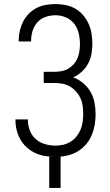

<svg xmlns="http://www.w3.org/2000/svg" viewBox="-20 -763 540 944"><path d="M222 161V7Q229 8 235.5 8Q242 8 249 8H251Q226 8 201 4Q176 0 153.5 -10.5Q131 -21 112 -38Q93 -55 80.5 -77Q68 -99 62 -123Q56 -147 56 -172V-176H117V-173Q117 -147 126.5 -122Q136 -97 155.5 -79.5Q175 -62 201 -54.5Q227 -47 253 -47Q272 -47 291.5 -51.5Q311 -56 327.5 -66.5Q344 -77 356.5 -92.5Q369 -108 376.5 -126.5Q384 -145 386.5 -164.5Q389 -184 389 -203Q389 -223 386.5 -242.5Q384 -262 376 -279.5Q368 -297 355 -312Q342 -327 325 -337Q308 -347 289 -351Q270 -355 250 -355H195V-410H250Q267 -410 284.5 -413.5Q302 -417 317 -426Q332 -435 343.5 -448.5Q355 -462 361.5 -478Q368 -494 370.5 -511.5Q373 -529 373 -546Q373 -573 367 -599Q361 -625 345 -646Q329 -667 304 -677.5Q279 -688 253 -688Q228 -688 204.5 -680Q181 -672 164.5 -654Q148 -636 140.5 -612Q133 -588 133 -564V-559H72V-565Q72 -589 77.5 -612.5Q83 -636 94 -657.5Q105 -679 122 -696Q139 -713 160.5 -724Q182 -735 205.5 -739Q229 -743 253 -743Q278 -743 303 -738Q328 -733 350 -720.5Q372 -708 388.5 -688.5Q405 -669 415.5 -646Q426 -623 430 -598Q434 -573 434 -547Q434 -522 429.5 -497Q425 -472 413 -450Q401 -428 382 -410.5Q363 -393 340 -383Q366 -373 388.5 -354.5Q411 -336 425 -311.5Q439 -287 444.5 -259Q450 -231 450 -202Q450 -177 446 -152Q442 -127 433 -103.5Q424 -80 408.5 -60Q393 -40 372.5 -25.5Q352 -11 327.5 -3Q303 5 278 7V161Z"/></svg>

Font: Iosevka Fixed SS04 Light
Style: Regular
Weight: 300
Monospace: yes
Designer: Belleve Invis
Foundry: Belleve Invis
Version: Version 32.5.0